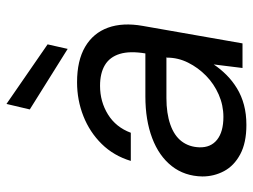

<svg xmlns="http://www.w3.org/2000/svg" viewBox="-114 -655 781 593"><g transform="rotate(-90 276.5 -358.5)"><path d="M187 12Q132 12 96.5 -7Q61 -26 44.5 -57Q28 -88 28 -124Q29 -179 60 -218.5Q91 -258 146.5 -279Q202 -300 275 -300H408Q416 -348 406.5 -379Q397 -410 372 -425Q347 -440 308 -440Q259 -440 219.5 -415.5Q180 -391 163 -345H76Q92 -398 128.5 -435Q165 -472 214.5 -491.5Q264 -511 319 -511Q386 -511 428.5 -486Q471 -461 487.5 -415.5Q504 -370 493 -308L439 0H363L374 -89Q360 -68 341.5 -49.5Q323 -31 300 -17Q277 -3 249 4.5Q221 12 187 12ZM212 -59Q248 -59 281 -73.5Q314 -88 339 -112.5Q364 -137 379.5 -168Q395 -199 395 -233L396 -235H270Q223 -235 188.5 -223Q154 -211 136.5 -188Q119 -165 118 -133Q117 -98 141.5 -78.5Q166 -59 212 -59ZM422 -540 235 -657 252 -729 436 -602Z"/></g></svg>

Font: DM Sans 20pt
Style: Italic
Weight: 400
Italic angle: -10°
Version: Version 4.004;gftools[0.9.30]